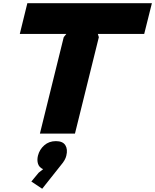

<svg xmlns="http://www.w3.org/2000/svg" viewBox="-20 -830 964 1193"><path d="M392.1 137.2Q386.2 164.1 358.9 195.8L242.2 342.8L174.8 297.9L220.2 243.2L248 221.2Q223.6 210.4 216.3 188Q209 165.5 215.8 137.2Q225.6 98.6 255.1 72.8Q284.7 46.9 327.1 46.9Q370.1 46.9 386 72.3Q401.9 97.7 392.1 137.2ZM923.8 -810.1 876 -619.1H587.9L594.2 -599.1L445.8 0H228L376 -599.1L392.1 -619.1H103L149.9 -810.1Z"/></svg>

Font: Sinkin Sans 900 X Black Italic
Style: Regular
Weight: 950
Italic angle: -112°
Designer: Keith Bates
Foundry: K-Type
Version: Sinkin Sans (version 1.0)  by Keith Bates   •   © 2014   www